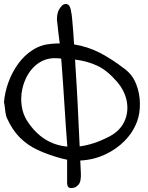

<svg xmlns="http://www.w3.org/2000/svg" viewBox="-47 -773 742 964"><path d="M-27 -259Q-23 -310 -4.5 -360.5Q14 -411 44.5 -453Q75 -495 117 -522Q159 -549 211 -553Q232 -555 253 -555Q249 -582 246 -609.5Q243 -637 240 -665Q239 -669 239 -672.5Q239 -676 239 -680Q239 -716 260 -740Q270 -753 283 -753Q302 -753 308 -726Q311 -712 313 -698Q315 -684 316 -670Q319 -640 321 -610Q323 -580 325 -550Q394 -539 454 -508Q514 -477 579 -427Q619 -397 637 -350Q655 -303 655.5 -253.5Q656 -204 642 -165Q622 -110 579.5 -66.5Q537 -23 479 3.5Q421 30 356 33Q357 49 357.5 64.5Q358 80 359 96Q360 114 357 132Q354 150 340 161Q334 167 324 169.5Q314 172 306 171Q295 169 292 159Q289 149 290 138V29Q275 26 260 22Q194 4 142.5 -20Q91 -44 52.5 -82.5Q14 -121 -13 -182Q-17 -191 -19.5 -207.5Q-22 -224 -23.5 -239Q-25 -254 -27 -259ZM90 -165Q166 -48 291 -37Q283 -142 276.5 -247.5Q270 -353 262 -458Q261 -468 260 -479Q251 -480 241.5 -480.5Q232 -481 222 -481Q180 -479 147.5 -457Q115 -435 94 -400Q73 -365 64.5 -323.5Q56 -282 62 -240.5Q68 -199 90 -165ZM351 -80Q352 -61 353 -38Q423 -47 499 -86Q554 -114 576.5 -161Q599 -208 590 -261.5Q581 -315 541 -362Q492 -419 442.5 -442.5Q393 -466 330 -474Q331 -456 332 -437Q338 -348 342.5 -258.5Q347 -169 351 -80Z"/></svg>

Font: Mynerve
Style: Regular
Weight: 400
Designer: Carolina Short
Foundry: Carolina Short
Version: Version 1.000; ttfautohint (v1.8.4.7-5d5b)